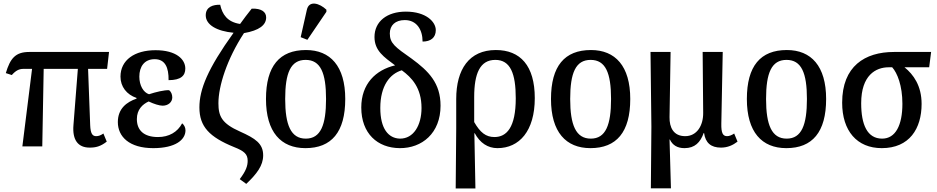

<svg xmlns="http://www.w3.org/2000/svg" viewBox="-20 -831 5321 1090"><path d="M107 0H220L228 -440H422L397 -121C390 -36 423 7 489 7C523 7 550 1 586 -27L567 -73C551 -62 539 -58 526 -58C505 -58 494 -72 492 -120L480 -440H588L599 -536H146C67 -536 38 -499 13 -416L47 -405C70 -431 89 -440 113 -440H162Z M850 10C977 10 1033 -38 1033 -91C1033 -109 1024 -123 1014 -131C988 -81 939 -53 877 -53C796 -53 757 -92 757 -155C757 -209 789 -239 824 -255C853 -241 885 -231 903 -231C935 -231 958 -251 958 -278C958 -295 951 -311 940 -319C912 -320 866 -309 826 -296C794 -306 771 -346 771 -396C771 -452 799 -495 858 -495C918 -495 938 -447 937 -376C1008 -376 1032 -402 1032 -442C1032 -494 981 -546 863 -546C744 -546 664 -490 664 -396C664 -339 699 -294 755 -275V-271C700 -252 649 -215 649 -138C649 -55 714 10 850 10Z M1378 213C1438 156 1474 109 1474 51C1474 -16 1430 -45 1343 -84C1239 -130 1220 -171 1220 -245C1220 -342 1268 -495 1365 -643C1452 -658 1491 -689 1491 -732C1491 -763 1465 -784 1409 -782C1385 -752 1363 -723 1343 -695C1270 -706 1242 -750 1230 -804C1191 -805 1148 -793 1148 -744C1148 -690 1211 -654 1306 -645C1159 -440 1112 -324 1112 -221C1112 -112 1169 -53 1309 4C1367 27 1386 44 1386 82C1386 110 1377 139 1341 186Z M1725 -605 1833 -764V-776C1794 -813 1734 -831 1722 -775L1687 -620ZM1714 10C1862 10 1940 -81 1940 -269C1940 -456 1855 -547 1717 -547C1567 -547 1490 -456 1490 -269C1490 -81 1575 10 1714 10ZM1716 -44C1631 -44 1599 -122 1599 -269C1599 -417 1630 -491 1715 -491C1800 -491 1831 -417 1831 -269C1831 -122 1801 -44 1716 -44Z M2249 10C2376 11 2481 -75 2481 -231C2481 -359 2414 -427 2317 -498C2223 -564 2193 -585 2193 -641C2193 -687 2224 -717 2278 -717C2346 -717 2379 -662 2379 -595C2425 -595 2454 -617 2454 -660C2454 -707 2399 -765 2284 -765C2177 -765 2106 -709 2106 -621C2106 -543 2160 -507 2223 -460C2113 -434 2031 -355 2031 -221C2031 -73 2123 9 2249 10ZM2250 -44C2185 -46 2139 -100 2139 -218C2139 -345 2194 -412 2261 -432C2317 -391 2373 -333 2373 -218C2373 -120 2328 -43 2250 -44Z M2567 239H2679L2673 -75H2675C2705 -19 2750 10 2804 10C2928 10 3016 -87 3016 -274C3016 -458 2934 -547 2795 -547C2643 -547 2570 -437 2570 -269V-102ZM2787 -53C2738 -53 2706 -79 2672 -138V-280C2672 -414 2705 -491 2792 -491C2878 -491 2908 -413 2908 -273C2908 -107 2856 -53 2787 -53Z M3332 10C3480 10 3558 -81 3558 -269C3558 -456 3473 -547 3335 -547C3185 -547 3108 -456 3108 -269C3108 -81 3193 10 3332 10ZM3334 -44C3249 -44 3217 -122 3217 -269C3217 -417 3248 -491 3333 -491C3418 -491 3449 -417 3449 -269C3449 -122 3419 -44 3334 -44Z M3675 238H3789L3781 -39H3783C3798 -7 3825 10 3866 10C3925 10 3956 -23 3975 -76H3977C3985 -20 4016 7 4073 7C4111 7 4141 -7 4167 -27L4148 -73C4135 -64 4120 -58 4108 -58C4084 -58 4074 -75 4075 -129L4083 -536H3969L3972 -191C3973 -118 3936 -58 3870 -58C3803 -58 3780 -108 3781 -166L3787 -536H3673L3678 -112Z M4444 10C4592 10 4670 -81 4670 -269C4670 -456 4585 -547 4447 -547C4297 -547 4220 -456 4220 -269C4220 -81 4305 10 4444 10ZM4446 -44C4361 -44 4329 -122 4329 -269C4329 -417 4360 -491 4445 -491C4530 -491 4561 -417 4561 -269C4561 -122 4531 -44 4446 -44Z M4986 10C5143 10 5212 -101 5212 -241C5212 -344 5166 -408 5115 -449H5255L5266 -536H5055C4890 -536 4761 -455 4761 -248C4761 -88 4845 10 4986 10ZM4988 -44C4903 -44 4869 -124 4869 -245C4869 -404 4952 -449 5025 -449H5045C5074 -417 5103 -345 5103 -242C5103 -120 5064 -44 4988 -44Z"/></svg>

Font: Noto Serif SemiCondensed Medium
Style: Regular
Weight: 500
Width: 4
Designer: Monotype Design Team
Foundry: Monotype Imaging Inc.
Version: Version 2.014